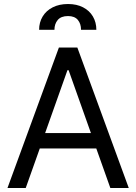

<svg xmlns="http://www.w3.org/2000/svg" viewBox="-20 -946 686 966"><path d="M17.6 0 276.4 -707H369.1L627.9 0H535.2L464.4 -199.2H180.2L109.4 0ZM437.5 -276.4 325.2 -592.8H319.3L207 -276.4ZM322.3 -925.8Q365.7 -925.8 397.9 -909.2Q430.2 -892.6 447.5 -863Q464.8 -833.5 464.8 -795.9H387.7Q387.7 -826.7 371.6 -845.9Q355.5 -865.2 322.3 -865.2Q287.1 -865.2 270.5 -845.5Q253.9 -825.7 253.9 -795.9H176.8Q176.8 -833.5 194.6 -863Q212.4 -892.6 245.4 -909.2Q278.3 -925.8 322.3 -925.8Z"/></svg>

Font: Pretendard GOV
Style: Regular
Weight: 400
Designer: Base glyphs from Inter by Rasmus Andersson; Hangeul glyphs from Noto Sans CJK(Source Han Sans) by Jang Soo-young and Kan
Foundry: Kil Hyung-jin
Version: Version 1.309